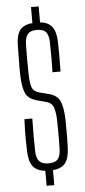

<svg xmlns="http://www.w3.org/2000/svg" viewBox="-64 -928 465 1049"><g transform="rotate(-5 169.0 -403.0)"><path d="M148 -893H190V-805Q235 -801 255.5 -774Q276 -747 278 -692Q279 -663 279 -620Q279 -577 278 -528H234Q235 -570 235 -612.5Q235 -655 234 -697Q232 -734 217.5 -750Q203 -766 169 -766Q135 -766 120 -750Q105 -734 103 -697Q102 -656 102 -614Q102 -572 103 -530Q104 -479 113 -455.5Q122 -432 154 -424L197 -413Q250 -401 265 -365.5Q280 -330 282 -266Q282 -230 282.5 -206.5Q283 -183 282.5 -161Q282 -139 281 -108Q279 -53 258 -26Q237 1 190 5V87H148V5Q102 0 81 -26.5Q60 -53 58 -108Q57 -143 56.5 -170Q56 -197 56.5 -224Q57 -251 59 -286H102Q101 -240 101 -194Q101 -148 102 -103Q104 -67 119.5 -50.5Q135 -34 170 -34Q205 -34 219.5 -50.5Q234 -67 236 -103Q237 -134 237 -157.5Q237 -181 237 -206Q237 -231 236 -266Q235 -307 226 -334Q217 -361 187 -369L142 -381Q89 -394 74 -428Q59 -462 57 -530Q56 -565 57 -608.5Q58 -652 58 -693Q59 -748 79.5 -774.5Q100 -801 148 -805Z"/></g></svg>

Font: Big Shoulders Display Light
Style: Regular
Weight: 300
Designer: Patric King
Foundry: XO Type Co
Version: Version 1.000; ttfautohint (v1.8.2)